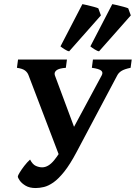

<svg xmlns="http://www.w3.org/2000/svg" viewBox="-20 -907 665 941"><path d="M620.1 -574.7Q589.8 -568.4 575.7 -559.6Q561.5 -550.8 554.7 -537.6L355.5 -162.1Q323.2 -101.1 294.7 -65.4Q266.1 -29.8 241.5 -12.7Q216.8 4.4 195.3 9.5Q173.8 14.6 154.8 14.6Q125 14.6 105.7 3.2Q86.4 -8.3 76.9 -22Q67.4 -35.6 67.4 -42Q67.4 -46.4 76.2 -61Q85 -75.7 98.9 -93.8Q112.8 -111.8 127.4 -125Q139.6 -101.1 155.5 -94Q171.4 -86.9 186.5 -86.9Q216.8 -86.9 245.1 -121.3Q273.4 -155.8 293.5 -198.7L281.7 -113.8L120.1 -537.6Q115.2 -551.8 102.8 -561.3Q90.3 -570.8 63 -574.7L68.4 -615.2H308.1L302.7 -574.7Q268.6 -572.3 256.3 -562Q244.1 -551.8 249 -537.6L358.4 -243.7L330.6 -262.7L478.5 -537.6Q486.3 -551.8 476.1 -560.8Q465.8 -569.8 430.2 -574.7L435.5 -615.2H625.5ZM621.1 -831.5 465.3 -655.3Q458 -656.2 443.8 -665Q429.7 -673.8 422.9 -679.7L530.3 -886.7Q536.6 -885.7 553.7 -881.8Q570.8 -877.9 587.2 -873.3Q603.5 -868.7 608.4 -866.2ZM474.6 -831.5 318.8 -655.3Q311.5 -656.2 297.4 -665Q283.2 -673.8 276.4 -679.7L383.8 -886.7Q390.1 -885.7 407.2 -881.8Q424.3 -877.9 440.7 -873.3Q457 -868.7 461.9 -866.2Z"/></svg>

Font: Gentium Book Plus
Style: Bold Italic
Weight: 700
Italic angle: -8°
Designer: Victor Gaultney, Annie Olsen, Iska Routamaa, Becca Hirsbrunner
Foundry: SIL International
Version: Version 6.101